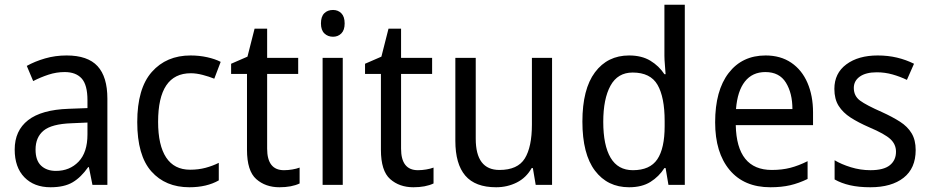

<svg xmlns="http://www.w3.org/2000/svg" viewBox="-20 -780 3924 810"><path d="M261 -546Q350 -546 391.5 -501Q433 -456 433 -364V0H370L355 -75H352Q322 -32 286.5 -11Q251 10 193 10Q124 10 83 -32Q42 -74 42 -149Q42 -229 98.5 -273Q155 -317 269 -321L349 -324V-357Q349 -422 324.5 -449Q300 -476 253 -476Q218 -476 184.5 -465Q151 -454 120 -438L93 -502Q127 -521 170 -533.5Q213 -546 261 -546ZM281 -260Q198 -257 164 -229Q130 -201 130 -149Q130 -103 153.5 -81Q177 -59 216 -59Q274 -59 311.5 -98Q349 -137 349 -213V-263Z M779 10Q678 10 618.5 -57Q559 -124 559 -265Q559 -407 620.5 -476.5Q682 -546 784 -546Q821 -546 854.5 -538.5Q888 -531 911 -519L884 -448Q862 -457 835 -464Q808 -471 785 -471Q647 -471 647 -266Q647 -167 681 -115.5Q715 -64 782 -64Q817 -64 847 -72Q877 -80 903 -93V-19Q852 10 779 10Z M1178 -62Q1195 -62 1213 -65Q1231 -68 1244 -73V-6Q1210 10 1159 10Q1100 10 1061 -24.5Q1022 -59 1022 -148V-468H955V-511L1024 -541L1054 -659H1107V-536H1238V-468H1107V-153Q1107 -62 1178 -62Z M1385 -738Q1406 -738 1420 -724Q1434 -710 1434 -681Q1434 -653 1420 -639Q1406 -625 1385 -625Q1363 -625 1348.5 -639Q1334 -653 1334 -681Q1334 -710 1348 -724Q1362 -738 1385 -738ZM1426 -536V0H1341V-536Z M1743 -62Q1760 -62 1778 -65Q1796 -68 1809 -73V-6Q1775 10 1724 10Q1665 10 1626 -24.5Q1587 -59 1587 -148V-468H1520V-511L1589 -541L1619 -659H1672V-536H1803V-468H1672V-153Q1672 -62 1743 -62Z M2309 -536V0H2240L2228 -71H2223Q2200 -30 2160 -10Q2120 10 2073 10Q1985 10 1943 -39Q1901 -88 1901 -186V-536H1987V-195Q1987 -63 2087 -63Q2164 -63 2194 -111.5Q2224 -160 2224 -255V-536Z M2634 10Q2543 10 2490 -60Q2437 -130 2437 -267Q2437 -404 2490 -475Q2543 -546 2634 -546Q2687 -546 2723.5 -524Q2760 -502 2783 -467H2788Q2787 -484 2785 -506.5Q2783 -529 2783 -545V-760H2869V0H2800L2788 -71H2783Q2760 -35 2724 -12.5Q2688 10 2634 10ZM2650 -62Q2722 -62 2753 -108Q2784 -154 2784 -248V-269Q2784 -370 2754 -422Q2724 -474 2649 -474Q2586 -474 2555.5 -418.5Q2525 -363 2525 -266Q2525 -167 2556 -114.5Q2587 -62 2650 -62Z M3210 -546Q3273 -546 3318 -515.5Q3363 -485 3386.5 -430.5Q3410 -376 3410 -306V-252H3084Q3088 -63 3236 -63Q3279 -63 3314 -72Q3349 -81 3387 -100V-25Q3350 -7 3313.5 1.5Q3277 10 3230 10Q3119 10 3058 -63Q2997 -136 2997 -264Q2997 -398 3054 -472Q3111 -546 3210 -546ZM3209 -476Q3154 -476 3122.5 -436Q3091 -396 3085 -320H3323Q3323 -387 3295.5 -431.5Q3268 -476 3209 -476Z M3843 -147Q3843 -70 3792 -30Q3741 10 3652 10Q3603 10 3566 1.5Q3529 -7 3501 -23V-104Q3529 -87 3569.5 -74.5Q3610 -62 3652 -62Q3708 -62 3734 -83Q3760 -104 3760 -140Q3760 -171 3736.5 -193Q3713 -215 3647 -243Q3601 -263 3568.5 -284Q3536 -305 3518 -333.5Q3500 -362 3500 -405Q3500 -471 3550.5 -508.5Q3601 -546 3683 -546Q3726 -546 3764 -537Q3802 -528 3836 -511L3806 -443Q3777 -457 3745 -466Q3713 -475 3679 -475Q3633 -475 3607.5 -457Q3582 -439 3582 -409Q3582 -375 3608.5 -355.5Q3635 -336 3701 -307Q3745 -287 3777 -266.5Q3809 -246 3826 -217.5Q3843 -189 3843 -147Z"/></svg>

Font: Noto Sans Tamil SemiCondensed
Style: Regular
Weight: 400
Width: 4
Designer: Jelle Bosma - Monotype Design Team
Foundry: Monotype Imaging Inc.
Version: Version 2.004; ttfautohint (v1.8.4.7-5d5b)